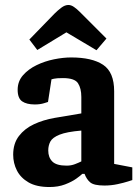

<svg xmlns="http://www.w3.org/2000/svg" viewBox="-20 -740 560 772"><path d="M179 12Q127 12 95 -6.5Q63 -25 48 -54.5Q33 -84 33 -118Q33 -163 56 -193Q79 -223 116.5 -240.5Q154 -258 200 -266L307 -284V-350Q307 -385 293.5 -405.5Q280 -426 233 -426Q207 -426 197 -423.5Q187 -421 187 -421L173 -330Q173 -330 157 -325Q141 -320 120 -320Q87 -320 69 -332.5Q51 -345 51 -379Q51 -413 72.5 -437.5Q94 -462 127 -478Q160 -494 197 -501.5Q234 -509 266 -509Q350 -509 394.5 -479.5Q439 -450 439 -373V-81L512 -67V-16Q512 -16 495 -10.5Q478 -5 452.5 0.5Q427 6 400 6Q358 6 343 -6.5Q328 -19 320 -41H311Q304 -34 286.5 -21.5Q269 -9 241.5 1.5Q214 12 179 12ZM248 -74Q266 -74 281.5 -80Q297 -86 307 -91V-215Q248 -210 219.5 -198.5Q191 -187 182.5 -171Q174 -155 174 -135Q174 -107 190.5 -90.5Q207 -74 248 -74ZM368 -538 247 -610 130 -539 98 -581 199 -685Q212 -698 226.5 -709Q241 -720 255 -720Q266 -720 277.5 -712Q289 -704 300 -693L408 -585Z"/></svg>

Font: Faustina VF Beta
Style: Regular
Weight: 400
Designer: Alfonso Garcia
Foundry: Omnibus-Type
Version: Version 1.006